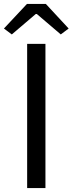

<svg xmlns="http://www.w3.org/2000/svg" viewBox="-38 -956 369 976"><path d="M193 0H100V-733H193ZM271 -781 149 -885H144L22 -781L-18 -811L99 -936H195L311 -811Z"/></svg>

Font: Source Han Sans & Saira Hybrid
Style: Regular
Weight: 400
Designer: Ryoko NISHIZUKA 西塚涼子 (kana & ideographs); Paul D. Hunt (Latin, Greek & Cyrillic); Wenlong ZHANG 张文龙 (bopomofo); Sandoll 
Foundry: Adobe Systems Incorporated
Version: Version 1.00;August 2, 2021;FontCreator 13.0.0.2675 64-bit